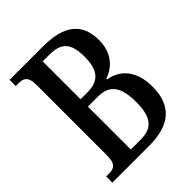

<svg xmlns="http://www.w3.org/2000/svg" viewBox="-202 -829 943 943"><g transform="rotate(-45 270.0 -357.0)"><path d="M26 0H281C428 0 499 -64 499 -194C499 -303 445 -364 366 -377V-382C426 -403 475 -452 475 -541C475 -662 401 -714 257 -714H26V-671H47C77 -671 102 -662 102 -605V-112C102 -57 82 -43 47 -43H26ZM252 -400H205V-663H251C331 -663 367 -632 367 -534C367 -443 335 -400 252 -400ZM273 -51H205V-349H274C358 -349 389 -299 389 -197C389 -90 353 -51 273 -51Z"/></g></svg>

Font: Noto Serif Armenian ExtraCondensed Medium
Style: Regular
Weight: 500
Width: 2
Designer: Monotype Design Team
Foundry: Monotype Imaging Inc.
Version: Version 2.008